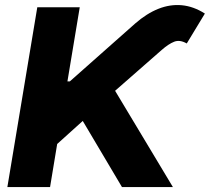

<svg xmlns="http://www.w3.org/2000/svg" viewBox="-20 -757 849 777"><path d="M9.8 0 130.9 -727.5H302.7L252.9 -427.7H262.7L527.3 -662.1Q573.7 -702.6 621.1 -721.4Q668.5 -740.2 715.8 -735.8Q763.2 -731.4 809.1 -702.1L735.8 -581.1Q707.5 -597.2 684.8 -588.1Q662.1 -579.1 634.8 -555.2L445.8 -389.6L679.7 0H473.6L314.9 -267.6L211.4 -174.3L182.6 0Z"/></svg>

Font: Inter 17pt ExtraBold
Style: Italic
Weight: 800
Italic angle: -9.3988°
Version: Version 4.001;git-66647c0bb